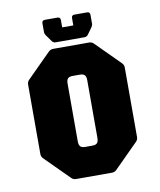

<svg xmlns="http://www.w3.org/2000/svg" viewBox="-78 -737 665 799"><g transform="rotate(-10 254.5 -337.5)"><path d="M179 0Q167.5 0 159 -8.5L59 -108.5Q50.5 -116.5 50.5 -128.5V-421.5Q50.5 -433.5 59 -441.5L159 -541.5Q167.5 -550 179 -550H330.5Q342.5 -550 350.5 -541.5L450.5 -441.5Q459 -433.5 459 -421.5V-128.5Q459 -116.5 450.5 -108.5L350.5 -8.5Q342.5 0 330.5 0ZM240 -125H269.5Q284 -125 290 -131.5Q296 -138 296 -153V-397Q296 -412 290 -418.5Q284 -425 269.5 -425H240Q224.5 -425 218.8 -418.5Q213 -412 213 -397V-153Q213 -138 219 -131.5Q225 -125 240 -125ZM194 -575Q184.5 -575 179 -582.5L158.5 -611Q153.5 -618 153.5 -626V-662.5Q153.5 -675 166 -675H219Q231.5 -675 231.5 -662.5V-631.5H278.5V-662.5Q278.5 -675 291 -675H344Q356.5 -675 356.5 -662.5V-626Q356.5 -618 351.5 -611L331 -582.5Q325.5 -575 316 -575Z"/></g></svg>

Font: Jaro 24pt
Style: Regular
Weight: 400
Designer: Agyei Archer, Celine Hurka, Mirko Velimirović
Version: Version 1.000